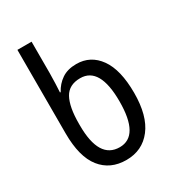

<svg xmlns="http://www.w3.org/2000/svg" viewBox="-184 -868 899 986"><g transform="rotate(-30 265.0 -375.0)"><path d="M481 -269Q481 -406 431 -476Q381 -546 297 -546Q245 -546 210.5 -522.5Q176 -499 156 -461H152Q153 -480 154.5 -511.5Q156 -543 156 -574V-760H72V-265Q72 -126 126 -58Q180 10 275 10Q370 10 425.5 -62Q481 -134 481 -269ZM156 -263V-274Q156 -373 183.5 -423Q211 -473 278 -473Q394 -473 394 -269Q394 -64 278 -64Q156 -64 156 -263Z"/></g></svg>

Font: Noto Sans UI SemiCondensed
Style: Regular
Weight: 400
Width: 4
Designer: Monotype Design Team
Foundry: Monotype Imaging Inc.
Version: 1.001